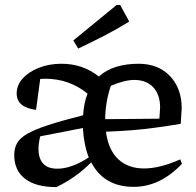

<svg xmlns="http://www.w3.org/2000/svg" viewBox="-20 -753 801 783"><path d="M210 10Q126 10 82 -24Q38 -58 38 -121Q38 -148 49.5 -169Q61 -190 91.5 -207.5Q122 -225 177 -243Q232 -261 319 -283Q322 -333 337 -371Q263 -432 163 -432Q153 -432 144 -431L127 -305Q48 -315 48 -372Q48 -406 72.5 -433Q97 -460 138.5 -476.5Q180 -493 231 -493Q318 -493 383 -441Q441 -493 545 -493Q625 -493 673 -443Q721 -393 721 -311L717 -248Q663 -239 615 -232.5Q567 -226 518.5 -222Q470 -218 412 -216Q422 -141 462.5 -103.5Q503 -66 567 -66Q632 -66 715 -103L722 -85Q633 9 525 9Q404 9 352 -91Q291 -29 210 10ZM432 -403Q421 -371 415 -335.5Q409 -300 409 -267L630 -269L633 -314Q633 -367 605 -397Q577 -427 527 -427Q507 -427 482 -420.5Q457 -414 432 -403ZM137 -147Q137 -65 214 -65Q271 -65 342 -111Q322 -162 318 -231L144 -197Q137 -169 137 -147ZM299 -555 279 -588 456 -733H470L507 -665Q457 -634 404.5 -607Q352 -580 299 -555Z"/></svg>

Font: Piazzolla Medium
Style: Regular
Weight: 500
Designer: Juan Pablo del Peral
Foundry: Huerta Tipografica
Version: Version 1.330